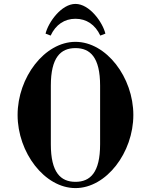

<svg xmlns="http://www.w3.org/2000/svg" viewBox="-20 -944 752 982"><path d="M213 -772 239 -762C265 -818 310 -848 366 -848C422 -848 467 -818 493 -762L519 -772C505 -830 438 -924 366 -924C294 -924 227 -830 213 -772ZM70 -356C70 -164 208 18 366 18C524 18 662 -164 662 -356C662 -548 524 -730 366 -730C208 -730 70 -548 70 -356ZM240 -206V-506C240 -650 290 -698 366 -698C442 -698 492 -650 492 -506V-206C492 -62 442 -14 366 -14C290 -14 240 -62 240 -206Z"/></svg>

Font: Old Standard
Style: Bold
Weight: 700
Designer: Alexey Kryukov <alexios@thessalonica.org.ru>
Version: Version 2.0.2